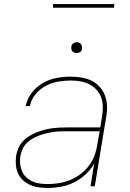

<svg xmlns="http://www.w3.org/2000/svg" viewBox="-20 -914 640 942"><path d="M215 8Q192 8 170 5Q148 2 128.5 -6.5Q109 -15 93.5 -29Q78 -43 69 -62.5Q60 -82 58 -104Q56 -126 59 -149Q62 -168 70 -186.5Q78 -205 91.5 -220Q105 -235 123 -246Q141 -257 159.5 -264.5Q178 -272 197 -277Q216 -282 235 -284.5Q254 -287 273.5 -288Q293 -289 312 -289H472L481 -344Q485 -368 484.5 -392Q484 -416 476 -437Q468 -458 452.5 -474.5Q437 -491 417 -501Q397 -511 374 -515Q351 -519 327 -519Q296 -519 265 -513.5Q234 -508 205 -493Q176 -478 154.5 -452Q133 -426 127 -394H106Q113 -429 136 -459Q159 -489 191 -507Q223 -525 258 -531.5Q293 -538 327 -538Q354 -538 380.5 -533.5Q407 -529 429.5 -518Q452 -507 469 -488Q486 -469 495 -445.5Q504 -422 505 -395Q506 -368 501 -341L445 0H424L442 -112Q426 -83 400 -58.5Q374 -34 343 -19Q312 -4 279.5 2Q247 8 215 8ZM215 -11Q242 -11 269.5 -15.5Q297 -20 323.5 -30.5Q350 -41 374 -59Q398 -77 415.5 -100Q433 -123 443 -149.5Q453 -176 457 -203L469 -270H312Q294 -270 277 -269.5Q260 -269 242.5 -266.5Q225 -264 207.5 -260Q190 -256 173 -249.5Q156 -243 140 -234Q124 -225 111 -212Q98 -199 90.5 -182Q83 -165 80 -148Q77 -128 79 -109Q81 -90 88.5 -73Q96 -56 109.5 -43.5Q123 -31 140 -23.5Q157 -16 176.5 -13.5Q196 -11 215 -11ZM356 -654Q350 -654 344 -656Q338 -658 334.5 -663Q331 -668 330 -674Q329 -680 330 -686Q331 -691 333.5 -695Q336 -699 339.5 -701.5Q343 -704 347.5 -705.5Q352 -707 356 -707Q363 -707 368.5 -704.5Q374 -702 377.5 -697Q381 -692 382 -686Q383 -680 382 -674Q382 -669 379.5 -665Q377 -661 373 -658.5Q369 -656 365 -655Q361 -654 356 -654ZM240 -876V-894H540V-876Z"/></svg>

Font: Iosevka Curly ThExObl
Style: Regular
Weight: 100
Width: 7
Italic angle: -9°
Monospace: yes
Designer: Belleve Invis
Foundry: Belleve Invis
Version: Version 11.1.0; ttfautohint (v1.8.3)